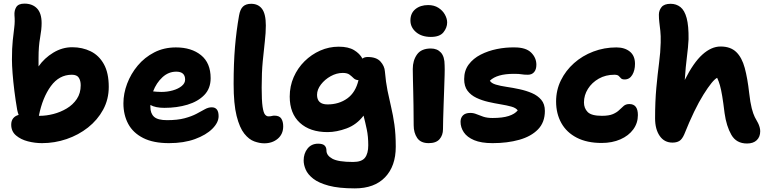

<svg xmlns="http://www.w3.org/2000/svg" viewBox="-20 -781 4250 1061"><path d="M212 10Q173 10 134 0Q95 -10 68.5 -32.5Q42 -55 42 -92Q42 -114 53 -127.5Q64 -141 83 -146Q78 -159 75 -174Q66 -226 59.5 -278Q53 -330 49.5 -375.5Q46 -421 46 -452Q46 -516 50.5 -557.5Q55 -599 59 -631Q63 -663 60 -696Q58 -723 70 -742Q82 -761 115 -761Q159 -761 184.5 -734.5Q210 -708 210 -653Q210 -619 201.5 -572Q193 -525 193 -462Q193 -449 193 -437Q193 -425 193 -414Q225 -460 274.5 -490Q324 -520 379 -520Q435 -520 481 -497.5Q527 -475 554 -426.5Q581 -378 581 -301Q581 -232 550 -175Q519 -118 466.5 -76.5Q414 -35 348 -12.5Q282 10 212 10ZM195 -142V-141H200Q236 -141 275 -151Q314 -161 348.5 -181.5Q383 -202 404.5 -234Q426 -266 426 -310Q426 -335 415.5 -351.5Q405 -368 377 -368Q307 -368 261 -305Q215 -242 195 -142Z M914 10Q827 10 771 -18.5Q715 -47 688.5 -96.5Q662 -146 662 -210Q662 -264 682.5 -318.5Q703 -373 741 -418.5Q779 -464 832.5 -491.5Q886 -519 952 -519Q1038 -519 1091 -476Q1144 -433 1144 -349Q1144 -292 1109 -256Q1074 -220 1016 -202.5Q958 -185 888 -185Q864 -185 844.5 -189Q825 -193 811 -201Q811 -195 811 -190Q811 -154 831.5 -135.5Q852 -117 903 -117Q961 -117 1000 -127.5Q1039 -138 1065.5 -152Q1092 -166 1111.5 -177Q1131 -188 1150 -188Q1188 -188 1188 -139Q1188 -104 1153.5 -69.5Q1119 -35 1057.5 -12.5Q996 10 914 10ZM954 -385Q911 -385 877.5 -354Q844 -323 826 -276Q835 -275 846 -274Q857 -273 872 -273Q905 -273 935 -281.5Q965 -290 984 -305.5Q1003 -321 1003 -341Q1003 -385 954 -385Z M1440 11Q1415 11 1385.5 0.5Q1356 -10 1330 -42.5Q1304 -75 1287.5 -140.5Q1271 -206 1271 -317Q1271 -431 1278.5 -520.5Q1286 -610 1301 -695Q1307 -730 1323 -745Q1339 -760 1368 -760Q1407 -760 1428 -732Q1449 -704 1449 -640Q1449 -600 1443.5 -552.5Q1438 -505 1432 -443Q1426 -381 1426 -297Q1426 -225 1431 -191.5Q1436 -158 1444.5 -148Q1453 -138 1463 -138Q1475 -138 1482 -140Q1489 -142 1496 -142Q1524 -142 1534.5 -125.5Q1545 -109 1545 -83Q1545 -40 1515 -14.5Q1485 11 1440 11Z M1941 260Q1852 260 1796.5 245Q1741 230 1711 206.5Q1681 183 1669.5 156.5Q1658 130 1658 106Q1658 67 1679.5 40Q1701 13 1738 13Q1763 13 1773.5 23Q1784 33 1784 51Q1784 78 1816.5 96Q1849 114 1931 114Q1979 114 1997 90.5Q2015 67 2015 22Q2015 -27 2007 -65Q1999 -103 1989 -142Q1951 -92 1895.5 -71.5Q1840 -51 1790 -51Q1693 -51 1637 -102.5Q1581 -154 1581 -247Q1581 -305 1603 -355Q1625 -405 1663 -442.5Q1701 -480 1749.5 -501.5Q1798 -523 1852 -523Q1905 -523 1936.5 -504Q1968 -485 1983 -457Q1993 -466 2012 -466Q2060 -466 2082.5 -441Q2105 -416 2107 -386Q2112 -327 2121.5 -280Q2131 -233 2141.5 -189Q2152 -145 2159.5 -92.5Q2167 -40 2167 30Q2167 137 2108 198.5Q2049 260 1941 260ZM1732 -257Q1732 -204 1790 -204Q1853 -204 1899 -237Q1945 -270 1961 -338Q1944 -339 1934 -349Q1924 -359 1911.5 -368.5Q1899 -378 1874 -378Q1840 -378 1807.5 -360Q1775 -342 1753.5 -314Q1732 -286 1732 -257Z M2349 10Q2305 10 2285.5 -18.5Q2266 -47 2266 -89Q2266 -154 2265 -198.5Q2264 -243 2263.5 -276Q2263 -309 2262 -338Q2261 -367 2261 -400Q2261 -447 2284.5 -480Q2308 -513 2361 -513Q2396 -513 2416.5 -490.5Q2437 -468 2437 -421Q2438 -401 2437 -366Q2436 -331 2434.5 -288.5Q2433 -246 2431.5 -203.5Q2430 -161 2429 -125Q2428 -89 2428 -67Q2428 -34 2409 -12Q2390 10 2349 10ZM2361 -577Q2310 -577 2279 -603.5Q2248 -630 2248 -668Q2248 -708 2275.5 -730.5Q2303 -753 2346 -753Q2379 -753 2402.5 -738Q2426 -723 2438.5 -700.5Q2451 -678 2451 -657Q2451 -628 2430.5 -602.5Q2410 -577 2361 -577Z M2702 10Q2639 10 2600 -6.5Q2561 -23 2543 -50Q2525 -77 2525 -108Q2525 -130 2538.5 -143.5Q2552 -157 2579 -157Q2597 -157 2613.5 -150Q2630 -143 2651 -136Q2672 -129 2702 -129Q2757 -129 2791 -140Q2825 -151 2841 -171Q2831 -185 2805.5 -192Q2780 -199 2746.5 -204.5Q2713 -210 2678 -218Q2643 -226 2612.5 -240.5Q2582 -255 2563.5 -279.5Q2545 -304 2545 -344Q2545 -391 2570 -424.5Q2595 -458 2636 -479Q2677 -500 2726 -510Q2775 -520 2824 -519Q2886 -519 2915 -490.5Q2944 -462 2944 -423Q2944 -397 2931.5 -382.5Q2919 -368 2897 -368Q2875 -368 2862 -370.5Q2849 -373 2820 -373Q2726 -373 2687 -335Q2695 -321 2720 -313.5Q2745 -306 2779.5 -301Q2814 -296 2851 -288Q2888 -280 2919.5 -266.5Q2951 -253 2971 -229.5Q2991 -206 2991 -168Q2991 -105 2953 -66Q2915 -27 2849.5 -8.5Q2784 10 2702 10Z M3305 9Q3224 9 3167.5 -20Q3111 -49 3082 -101Q3053 -153 3053 -220Q3053 -283 3079.5 -337Q3106 -391 3152 -432Q3198 -473 3258.5 -496Q3319 -519 3386 -519Q3432 -519 3460.5 -496Q3489 -473 3489 -428Q3489 -392 3474 -367Q3459 -342 3432 -342Q3417 -342 3411.5 -348.5Q3406 -355 3399 -361.5Q3392 -368 3375 -368Q3327 -368 3289 -346.5Q3251 -325 3229 -290Q3207 -255 3207 -215Q3207 -183 3227.5 -162Q3248 -141 3306 -141Q3345 -141 3367 -150.5Q3389 -160 3402 -173Q3415 -186 3427 -196Q3439 -206 3458 -206Q3505 -206 3505 -145Q3505 -101 3479.5 -66Q3454 -31 3408.5 -11Q3363 9 3305 9Z M3696 7Q3651 7 3625.5 -30Q3600 -67 3600 -127Q3600 -221 3607 -296.5Q3614 -372 3622 -433Q3630 -494 3631 -545Q3632 -584 3629 -610.5Q3626 -637 3623.5 -657.5Q3621 -678 3621 -700Q3621 -723 3635.5 -741.5Q3650 -760 3686 -760Q3717 -760 3740 -742Q3763 -724 3774.5 -681Q3786 -638 3785 -564Q3783 -521 3776 -467.5Q3769 -414 3764 -339Q3812 -435 3861.5 -479.5Q3911 -524 3962 -524Q4017 -524 4048.5 -493.5Q4080 -463 4095.5 -405.5Q4111 -348 4120 -267Q4126 -214 4134 -183Q4142 -152 4151 -134Q4160 -116 4169 -101Q4174 -91 4177.5 -79Q4181 -67 4181 -56Q4181 -25 4162 -6.5Q4143 12 4108 12Q4049 12 4021.5 -36Q3994 -84 3984 -156Q3977 -214 3971 -250Q3965 -286 3958.5 -309Q3952 -332 3943 -351Q3918 -339 3867.5 -258.5Q3817 -178 3761 -38Q3749 -11 3734 -2Q3719 7 3696 7Z"/></svg>

Font: Shantell Sans Normal
Style: Bold
Weight: 700
Designer: Stephen Nixon, Anya Danilova, Shantell Martin
Foundry: Arrow Type
Version: Version 1.009;[a7da0bfa3]